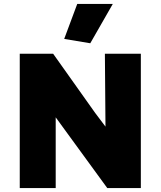

<svg xmlns="http://www.w3.org/2000/svg" viewBox="-20 -952 813 972"><path d="M262 0V-358L313 -288L523 0H693V-680H511L514 -311L462 -380L249 -680H80V0ZM437 -733 551 -932H371L305 -755Z"/></svg>

Font: Catamaran Black
Style: Regular
Weight: 900
Designer: Pria Ravichandran
Version: Version 2.000